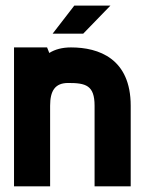

<svg xmlns="http://www.w3.org/2000/svg" viewBox="-20 -655 509 675"><path d="M241.2 -635.3 165 -536.6H272.5L368.2 -635.3ZM229.5 -488.3C198.7 -488.3 173.3 -481.4 153.3 -468.8L145.5 -488.3H29.3V0H156.2V-283.2C156.2 -335 172.9 -363.3 219.7 -363.3C281.2 -363.3 312.5 -355.5 312.5 -283.2V0H439.5V-283.2C439.5 -449.2 327.1 -488.3 229.5 -488.3Z"/></svg>

Font: Saman Dere
Style: Regular
Weight: 400
Designer: Tuna Ça_lar Gümü_
Foundry: Tuna Ça_lar Gümü_
Version: Version 1.001;hotconv 1.0.109;makeotfexe 2.5.65596